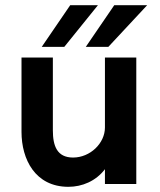

<svg xmlns="http://www.w3.org/2000/svg" viewBox="-20 -710 616 741"><path d="M311 -529H398L548 -690H421ZM141 -529H228L358 -690H251ZM244 11C297 11 350 -11 385 -57V0H506V-488H385V-218C385 -157 328 -102 262 -102C200 -102 184 -147 184 -207V-488H63V-201C63 -95 116 11 244 11Z"/></svg>

Font: FREAK Grotesk Next
Style: Bold
Weight: 700
Width: 3
Designer: La Scuola Open Source
Foundry: La Scuola Open Source
Version: Version 1.000;PS 1.0;hotconv 1.0.72;makeotf.lib2.5.5900